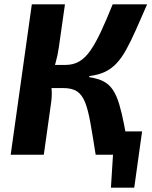

<svg xmlns="http://www.w3.org/2000/svg" viewBox="-20 -710 697 881"><path d="M632 -107 617 0H421L436 -107ZM618 -7 596 151H489L499 -7ZM655 -690Q626 -623 603 -571.5Q580 -520 559 -482Q538 -444 514.5 -419Q491 -394 461 -380Q431 -366 390 -361L389 -356Q429 -350 455 -336.5Q481 -323 498 -297.5Q515 -272 527 -232Q539 -192 550 -135Q561 -78 574 0H419Q405 -89 394.5 -148Q384 -207 370 -241.5Q356 -276 333 -291Q310 -306 269 -306L279 -412Q317 -412 344.5 -428.5Q372 -445 395.5 -479Q419 -513 443.5 -565.5Q468 -618 497 -690ZM278 -690 250 -493Q245 -457 235 -421.5Q225 -386 209 -357Q215 -329 217 -298Q219 -267 214 -235L181 0H29L126 -690ZM323 -412 308 -306H184L199 -412Z"/></svg>

Font: Exo 2
Style: Bold Italic
Weight: 700
Italic angle: -8°
Designer: Natanael Gama
Foundry: Natanael Gama
Version: Version 2.010